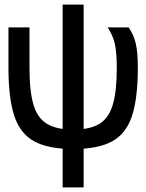

<svg xmlns="http://www.w3.org/2000/svg" viewBox="-20 -638 640 840"><path d="M300 14Q193 14 131 -19Q69 -52 43 -129.5Q17 -207 17 -342V-518H109V-342Q109 -239 126.5 -180Q144 -121 186 -96Q228 -71 300 -71Q373 -71 414.5 -96Q456 -121 473.5 -180Q491 -239 491 -342Q491 -407 482.5 -445.5Q474 -484 451 -518H543Q566 -484 574.5 -445.5Q583 -407 583 -342Q583 -207 557 -129.5Q531 -52 469.5 -19Q408 14 300 14ZM254 182V-618H346V182Z"/></svg>

Font: Victor Mono SemiBold
Style: Regular
Weight: 600
Monospace: yes
Designer: Rune Bjørnerås
Version: Version 1.561;gftools[0.9.30]